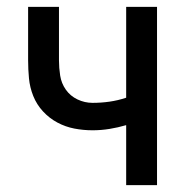

<svg xmlns="http://www.w3.org/2000/svg" viewBox="-20 -540 540 560"><path d="M348 0V-175Q324 -168 299.5 -164Q275 -160 250 -160Q223 -160 197 -165Q171 -170 147.5 -182.5Q124 -195 105.5 -215Q87 -235 77 -260Q67 -285 64.5 -311.5Q62 -338 62 -364V-520H152V-364Q152 -342 155.5 -319.5Q159 -297 172 -278.5Q185 -260 206 -250Q227 -240 250 -240Q275 -240 299.5 -243.5Q324 -247 348 -255V-520H438V0Z"/></svg>

Font: Iosevka Bendy Medium
Style: Regular
Weight: 500
Monospace: yes
Designer: Belleve Invis
Foundry: Belleve Invis
Version: Version 30.1.2